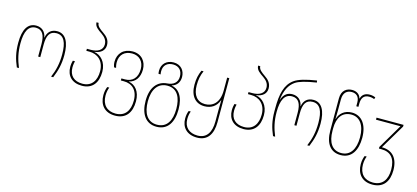

<svg xmlns="http://www.w3.org/2000/svg" viewBox="-75 -1396 4930 2271"><g transform="rotate(15 2390.0 -260.0)"><path d="M114 0H140C102 -93 81 -175 81 -288C81 -432 121 -513 211 -513C292 -513 324 -450 324 -342V-190H350V-342C350 -450 378 -513 464 -513C555 -513 592 -433 592 -288C592 -177 572 -91 533 0H559C596 -90 619 -172 619 -288C619 -445 568 -538 466 -538C392 -538 349 -494 338 -426H336C325 -494 279 -538 209 -538C107 -538 54 -451 54 -288C54 -169 76 -89 114 0Z M911 10C1041 10 1104 -79 1104 -210C1104 -332 1030 -403 953 -414V-416C1030 -426 1076 -466 1076 -531C1076 -598 1035 -634 993 -663C952 -692 912 -719 912 -760H886C886 -707 932 -678 977 -647C1015 -620 1049 -588 1049 -531C1049 -462 987 -428 905 -428H857V-403H895C993 -403 1077 -339 1077 -210C1077 -98 1025 -15 911 -15C809 -15 749 -72 749 -171C749 -206 755 -232 759 -249H733C728 -231 722 -204 722 -171C722 -63 789 10 911 10Z M1381 250C1516 250 1579 159 1579 23C1579 -99 1516 -167 1437 -181V-183C1514 -200 1561 -264 1561 -361C1561 -460 1500 -538 1389 -538C1279 -538 1212 -466 1212 -366C1212 -340 1218 -313 1224 -299H1249C1245 -312 1239 -338 1239 -366C1239 -458 1299 -513 1389 -513C1482 -513 1535 -448 1535 -361C1535 -254 1477 -195 1386 -195H1342V-170H1380C1478 -170 1552 -109 1552 22C1552 140 1500 225 1381 225C1277 225 1214 161 1213 50C1213 5 1222 -29 1232 -53H1207C1198 -31 1187 3 1187 50C1187 168 1253 250 1381 250Z M1889 250C2025 250 2090 143 2090 -14C2090 -178 2022 -254 1938 -267V-269C1998 -286 2031 -331 2031 -396C2031 -474 1981 -538 1891 -538C1807 -538 1748 -482 1748 -401C1748 -386 1749 -373 1752 -361H1778C1775 -373 1774 -386 1774 -400C1774 -470 1818 -513 1891 -513C1967 -513 2005 -463 2005 -395C2005 -322 1956 -283 1881 -278C1762 -269 1687 -178 1687 -15C1687 143 1754 250 1889 250ZM1888 225C1770 225 1714 128 1714 -15C1714 -161 1776 -253 1892 -253C2016 -253 2063 -148 2063 -14C2063 130 2009 225 1888 225Z M2386 250C2513 250 2574 159 2574 11V-528H2548V-370C2548 -214 2463 -157 2374 -157C2281 -157 2223 -225 2223 -347C2223 -417 2233 -468 2259 -528H2233C2208 -471 2196 -421 2196 -347C2196 -208 2266 -131 2374 -131C2458 -131 2521 -174 2548 -252H2550C2549 -217 2548 -163 2548 -127V10C2548 141 2497 225 2386 225C2283 225 2219 167 2219 67C2219 29 2226 -5 2236 -29H2211C2201 -7 2193 27 2193 67C2193 174 2259 250 2386 250Z M2890 10C3020 10 3083 -79 3083 -210C3083 -332 3009 -403 2932 -414V-416C3009 -426 3055 -466 3055 -531C3055 -598 3014 -634 2972 -663C2931 -692 2891 -719 2891 -760H2865C2865 -707 2911 -678 2956 -647C2994 -620 3028 -588 3028 -531C3028 -462 2966 -428 2884 -428H2836V-403H2874C2972 -403 3056 -339 3056 -210C3056 -98 3004 -15 2890 -15C2788 -15 2728 -72 2728 -171C2728 -206 2734 -232 2738 -249H2712C2707 -231 2701 -204 2701 -171C2701 -63 2768 10 2890 10Z M3251 0H3277C3239 -93 3218 -175 3218 -288C3218 -432 3258 -513 3348 -513C3429 -513 3461 -450 3461 -342V-190H3487V-342C3487 -450 3515 -513 3601 -513C3692 -513 3729 -433 3729 -288C3729 -177 3709 -91 3670 0H3696C3733 -90 3756 -172 3756 -288C3756 -445 3705 -538 3603 -538C3529 -538 3486 -494 3475 -426H3473C3462 -494 3416 -538 3346 -538C3296 -538 3244 -517 3218 -434H3216C3231 -558 3270 -627 3333 -672C3376 -702 3459 -726 3588 -746L3584 -770C3454 -750 3363 -724 3314 -688C3219 -620 3191 -501 3191 -327V-288C3191 -169 3213 -89 3251 0Z M4080 10C4213 10 4276 -100 4276 -252C4276 -416 4200 -511 4082 -511C3990 -511 3932 -455 3914 -387H3912C3913 -418 3914 -460 3914 -488V-626C3914 -715 3962 -745 4017 -745C4069 -745 4111 -716 4111 -643V-596H4137V-634C4137 -703 4164 -745 4230 -745C4254 -745 4277 -740 4293 -732L4301 -756C4286 -762 4263 -770 4231 -770C4177 -770 4138 -746 4125 -694H4123C4110 -746 4066 -770 4016 -770C3953 -770 3888 -735 3888 -633V-243C3888 -75 3959 10 4080 10ZM4080 -15C3972 -15 3914 -98 3914 -244V-274C3914 -406 3972 -486 4082 -486C4184 -486 4249 -401 4249 -252C4249 -106 4190 -15 4080 -15Z M4533 250C4668 250 4731 159 4731 23C4731 -124 4659 -206 4529 -206L4708 -507V-528H4377V-503H4677L4499 -202V-182H4530C4643 -182 4704 -115 4704 22C4704 140 4652 225 4533 225C4429 225 4366 161 4365 50C4365 5 4374 -29 4384 -53H4359C4350 -31 4339 3 4339 50C4339 168 4405 250 4533 250Z"/></g></svg>

Font: Noto Sans Georgian SemiCondensed Thin
Style: Regular
Weight: 100
Width: 4
Designer: Monotype Design Team, Akaki Razmadze
Foundry: Google LLC
Version: Version 2.005